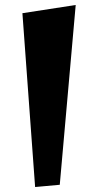

<svg xmlns="http://www.w3.org/2000/svg" viewBox="-20 -736 394 771"><path d="M121 15 70 -683 284 -716 220 6Z"/></svg>

Font: Joti One
Style: Regular
Weight: 400
Designer: Eduardo Rodriguez Tunni
Foundry: Eduardo Rodriguez Tunni
Version: Version 1.002; ttfautohint (v1.8.4.7-5d5b);gftools[0.9.24]